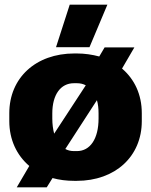

<svg xmlns="http://www.w3.org/2000/svg" viewBox="-20 -764 650 826"><path d="M365 -561 442 -744H280L221 -561ZM52 42H181L206 2C235 10 266 14 300 14H310C476 14 590 -91 590 -243V-277C590 -357 559 -423 505 -469L558 -560H430L407 -521C377 -529 345 -534 310 -534H300C134 -534 20 -429 20 -277V-243C20 -163 52 -96 106 -50ZM213 -189C208 -208 205 -230 205 -254V-276C205 -357 241 -406 298 -406H311C325 -406 338 -403 349 -397ZM298 -114C284 -114 272 -117 261 -123L397 -333C402 -316 404 -297 404 -276V-254C404 -167 368 -114 311 -114Z"/></svg>

Font: Fixel Text Black
Style: Regular
Weight: 900
Width: 4
Designer: AlfaBravo + MacPaw
Foundry: Kyrylo Tkachov, Marchela Mozhyna, Serhii Makarenko, Maria Weinstein, Zakhar Kryvoshyya
Version: Version 1.211